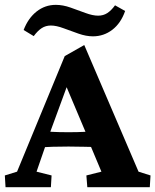

<svg xmlns="http://www.w3.org/2000/svg" viewBox="-24 -778 645 798"><path d="M-1 0 -3.9 -48.8 46.9 -64.5 245.1 -544.9 326.2 -590.8 551.8 -64.5 601.6 -48.8 598.6 0H338.9L335 -48.8L397.5 -64.5L344.7 -190.4L334 -223.6L236.3 -455.1L264.6 -447.3L183.6 -226.6L173.8 -197.3L127.9 -64.5L190.4 -48.8L187.5 0ZM151.4 -166V-232.4Q169.9 -231.4 194.8 -230Q219.7 -228.5 260.7 -228.5Q299.8 -228.5 325.7 -230Q351.6 -231.4 370.1 -232.4V-167Q351.6 -167 325.2 -168Q298.8 -168.9 260.7 -168.9Q220.7 -168.9 195.3 -168Q169.9 -167 151.4 -166ZM454.1 -755.9 496.1 -732.4Q478.5 -681.6 442.9 -654.3Q407.2 -627 362.3 -627Q334 -627 302.2 -638.2Q270.5 -649.4 240.2 -660.6Q210 -671.9 187.5 -671.9Q166 -671.9 149.4 -661.1Q132.8 -650.4 116.2 -627.9L74.2 -653.3Q92.8 -702.1 127.9 -730Q163.1 -757.8 208 -757.8Q237.3 -757.8 269 -746.6Q300.8 -735.4 331.1 -724.1Q361.3 -712.9 383.8 -712.9Q405.3 -712.9 421.9 -723.6Q438.5 -734.4 454.1 -755.9Z"/></svg>

Font: Crimson Pro
Style: Bold
Weight: 700
Designer: Jacques Le Bailly
Foundry: Baron von Fonthausen
Version: Version 1.003